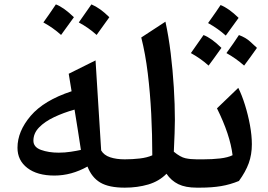

<svg xmlns="http://www.w3.org/2000/svg" viewBox="-20 -864 1233 884"><path d="M309.6 -443.8 296.4 -524.4 419.9 -585.9 445.8 -171.4Q458.5 -149.4 487.1 -139.9Q515.6 -130.4 554.2 -130.4H554.7V0H554.2Q481.4 0 441.9 -23.4Q402.3 -46.9 382.8 -97.2Q308.6 -55.7 230.5 -55.7Q151.4 -55.7 106 -90.6Q60.5 -125.5 60.5 -183.6Q60.5 -259.3 121.3 -330.6Q182.1 -401.9 309.6 -443.8ZM323.2 -359.4Q272.5 -345.2 229.2 -324.7Q186 -304.2 159.9 -277.3Q133.8 -250.5 133.8 -216.3Q133.8 -186.5 168.9 -173.8Q204.1 -161.1 250 -161.1Q278.8 -161.1 305.9 -165.3Q333 -169.4 352.5 -173.8Q345.7 -219.7 338.9 -262Q332 -304.2 323.2 -359.4ZM179.7 -760.7Q202.1 -791.5 237.3 -843.8Q273.4 -830.1 320.3 -784.7Q281.2 -730.5 261.2 -703.1Q225.6 -735.4 179.7 -760.7ZM342.8 -760.7 400.9 -843.8Q440.9 -827.1 483.4 -784.7Q461.4 -753.4 424.8 -703.1Q388.2 -736.3 342.8 -760.7Z M741.7 -764.2Q756.3 -697.3 765.9 -619.1Q775.4 -541 780.3 -461.7Q785.2 -382.3 785.2 -312Q785.2 -292.5 783.9 -251Q782.7 -209.5 780.3 -165.5Q810.5 -140.6 833.7 -135.5Q856.9 -130.4 885.7 -130.4H886.2V0H885.7Q834 0 801 -16.1Q768.1 -32.2 746.6 -64Q712.4 -29.3 662.6 -14.6Q612.8 0 554.7 0Q545.4 0 541 -7.8Q536.6 -15.6 536.6 -34.7V-95.7Q536.6 -114.7 541 -122.6Q545.4 -130.4 554.7 -130.4Q589.4 -130.4 623.3 -134.3Q657.2 -138.2 681.2 -148.9Q681.2 -242.7 676.3 -339.4Q671.4 -436 660.4 -526.4Q649.4 -616.7 630.4 -691.4Z M886.2 0Q877 0 872.6 -7.8Q868.2 -15.6 868.2 -34.7V-95.7Q868.2 -114.7 872.6 -122.6Q877 -130.4 886.2 -130.4H916.5Q957 -130.4 993.2 -134.5Q1029.3 -138.7 1050.8 -149.4Q1039.6 -243.2 979 -365.2L1077.1 -459.5Q1093.8 -426.3 1107.9 -380.9Q1122.1 -335.4 1130.9 -287.8Q1139.6 -240.2 1139.6 -199.7Q1139.6 -152.3 1125.2 -112.5Q1110.8 -72.8 1080.1 -30.8Q1040 -14.2 997.8 -7.1Q955.6 0 900.4 0ZM1022.5 -619.6Q1057.1 -667 1080.1 -702.6Q1110.8 -691.4 1131.6 -672.6Q1152.3 -653.8 1163.1 -643.6Q1148.4 -623 1133.8 -602.5Q1119.1 -582 1104 -562Q1065.9 -595.7 1022.5 -619.6ZM858.9 -619.6Q908.7 -690.9 917 -702.6Q952.6 -689.5 999.5 -643.6Q961.4 -589.8 940.4 -562Q904.8 -594.2 858.9 -619.6ZM938 -757.8Q980.5 -817.4 995.6 -840.8Q1033.7 -825.7 1078.6 -781.7L1019.5 -700.2Q983.9 -732.4 938 -757.8Z"/></svg>

Font: Pinar DS1 SemiBold
Style: Regular
Weight: 600
Designer: Amin Abedi
Version: Version 3.000